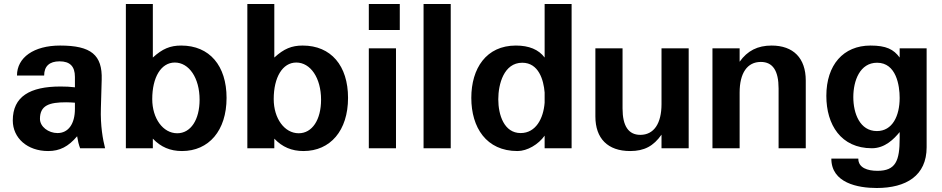

<svg xmlns="http://www.w3.org/2000/svg" viewBox="-20 -742 4717 961"><path d="M355 -197C355 -122 322 -76 268 -76C222 -76 180 -108 180 -147C180 -215 227 -230 311 -230C326 -230 340 -229 355 -228ZM44 -139C44 -51 117 14 221 14C279 14 322 -8 366 -60C370 -35 374 -19 381 0H506C495 -43 482 -112 485 -202L489 -343C493 -467 436 -514 281 -514C149 -514 65 -454 65 -364H201C201 -411 228 -435 278 -435C330 -435 355 -410 355 -357V-305C330 -308 310 -309 283 -309C130 -309 44 -259 44 -139Z M742 -246C742 -355 786 -429 855 -429C926 -429 979 -352 979 -243C979 -143 935 -75 867 -75C796 -75 742 -149 742 -246ZM745 -48C785 -6 832 14 891 14C1025 14 1114 -88 1114 -252C1114 -413 1029 -514 887 -514C832 -514 793 -498 745 -454V-722H610V0H745Z M1350 -246C1350 -355 1394 -429 1463 -429C1534 -429 1587 -352 1587 -243C1587 -143 1543 -75 1475 -75C1404 -75 1350 -149 1350 -246ZM1353 -48C1393 -6 1440 14 1499 14C1633 14 1722 -88 1722 -252C1722 -413 1637 -514 1495 -514C1440 -514 1401 -498 1353 -454V-722H1218V0H1353Z M1962 0V-500H1826V0ZM1826 -592H1981V-722H1826Z M2100 0H2236V-722H2100Z M2706 -228C2700 -149 2662 -76 2586 -76C2503 -76 2474 -167 2474 -245C2474 -321 2502 -428 2594 -428C2676 -428 2701 -342 2706 -279ZM2841 0V-722H2706V-454C2676 -494 2628 -514 2562 -514C2414 -514 2339 -400 2339 -252C2339 -104 2414 14 2570 14C2619 14 2675 -19 2706 -63V0Z M3427 -500H3291V-221C3291 -124 3253 -67 3185 -67C3126 -67 3096 -111 3096 -199V-500H2960V-159C2960 -49 3022 14 3134 14C3205 14 3251 -11 3291 -68V0H3427Z M3682 -279C3682 -376 3720 -432 3788 -432C3848 -432 3877 -388 3877 -299V0H4013V-339C4013 -451 3951 -514 3842 -514C3772 -514 3721 -488 3682 -433V-500H3546V0H3682Z M4369 -86C4284 -86 4251 -174 4251 -256C4251 -338 4284 -428 4370 -428C4466 -428 4483 -314 4483 -252C4483 -162 4447 -86 4369 -86ZM4116 -262C4116 -118 4189 0 4344 0C4410 0 4455 -47 4483 -81V-49C4483 63 4463 113 4372 113C4322 113 4276 98 4276 52H4141C4141 174 4274 199 4368 199C4516 199 4618 137 4618 -5V-500H4483V-454C4453 -495 4416 -514 4337 -514C4201 -514 4116 -417 4116 -262Z"/></svg>

Font: Perun
Style: Bold
Weight: 700
Foundry: Copyright (c) Stefan Peev, Context Ltd, 2016
Version: Version 1.089